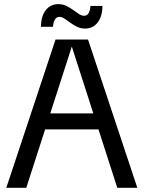

<svg xmlns="http://www.w3.org/2000/svg" viewBox="-20 -893 683 913"><path d="M10 0 244.1 -705H398.6L633 0H537.7L321.5 -671.4L105 0ZM158.3 -277.7V-353.7H484.5V-277.7ZM385.2 -757.2Q363.2 -757.2 346 -765.8Q328.9 -774.3 314.3 -785Q299.7 -795.7 287.1 -804.2Q274.5 -812.8 261.5 -812.8Q249 -812.8 241.1 -800.2Q233.1 -787.5 232.3 -765.7H174.9Q174.9 -815.3 197.4 -844.4Q219.8 -873.4 256.7 -873.4Q278.7 -873.4 295.9 -864.9Q313.1 -856.3 327.8 -845.7Q342.4 -835.2 355 -826.6Q367.6 -818 380.6 -818Q393.9 -818 401.4 -830.6Q408.9 -843.1 409.9 -864.9H467Q467 -815.5 444.6 -786.3Q422.1 -757.2 385.2 -757.2Z"/></svg>

Font: TikTok Sans Light
Style: Regular
Weight: 300
Version: Version 4.000